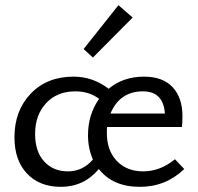

<svg xmlns="http://www.w3.org/2000/svg" viewBox="-20 -719 768 744"><path d="M494 -651 340 -496 304 -529 439 -699ZM658 -102 694 -64Q622 5 522 5Q417 5 363 -64Q305 5 216 5Q133 5 84.5 -46.5Q36 -98 36 -187Q36 -290 99 -356Q162 -422 265 -422Q340 -422 401 -375Q457 -422 538 -422Q611 -422 649 -381Q687 -340 687 -269Q687 -242 685 -227H395Q394 -220 394 -204Q394 -136 432.5 -95.5Q471 -55 535 -55Q601 -55 658 -102ZM243 -55Q301 -55 340 -101Q321 -144 321 -195Q321 -275 364 -336Q326 -365 272 -365Q201 -365 158.5 -319Q116 -273 116 -200Q116 -132 151 -93.5Q186 -55 243 -55ZM534 -365Q444 -365 408 -279H619Q613 -365 534 -365Z"/></svg>

Font: EauTestInfant Medium
Style: Regular
Weight: 500
Designer: Christian Thalmann (Catharsis Fonts)
Version: Version 0.001;PS 000.001;hotconv 1.0.88;makeotf.lib2.5.64775